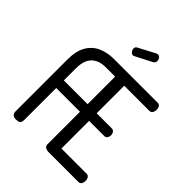

<svg xmlns="http://www.w3.org/2000/svg" viewBox="-258 -1103 1252 1252"><g transform="rotate(45 367.5 -477.5)"><path d="M106 0Q85 0 76.5 -10Q68 -20 68 -35V-513Q68 -593 96 -640.5Q124 -688 172 -709.5Q220 -731 280 -731H683Q699 -731 705.5 -719Q712 -707 712 -694Q712 -679 704.5 -667Q697 -655 683 -655H451V-401H590Q604 -401 611.5 -390Q619 -379 619 -365Q619 -353 612 -342Q605 -331 590 -331H451V-76H683Q697 -76 704.5 -64.5Q712 -53 712 -37Q712 -24 705.5 -12Q699 0 683 0H405Q391 0 379 -7.5Q367 -15 367 -30V-331H148V-35Q148 -20 141 -10Q134 0 106 0ZM148 -401H367V-655H280Q218 -655 183 -620.5Q148 -586 148 -513ZM352 -835Q340 -835 331 -846Q322 -857 322 -869Q322 -885 335 -891L452 -953Q458 -955 462 -955Q475 -955 482.5 -944.5Q490 -934 490 -921Q490 -905 476 -897L363 -839Q360 -838 357.5 -836.5Q355 -835 352 -835Z"/></g></svg>

Font: Dosis ExtraLight Medium
Style: Regular
Weight: 500
Version: Version 3.001; ttfautohint (v1.8.2)